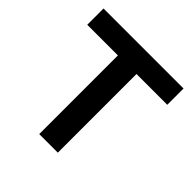

<svg xmlns="http://www.w3.org/2000/svg" viewBox="-183 -850 1001 1001"><g transform="rotate(45 317.5 -350.0)"><path d="M23 -700V-580H249V0H386V-580H613V-700Z"/></g></svg>

Font: Goli SemiBold
Style: Regular
Weight: 600
Designer: jaikishan Patel
Foundry: MagicType
Version: Version 1.000;Glyphs 3.2 (3242)